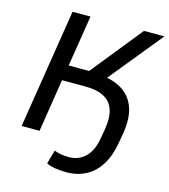

<svg xmlns="http://www.w3.org/2000/svg" viewBox="-128 -806 963 1096"><g transform="rotate(15 353.5 -258.0)"><path d="M367 189Q329 189 297 183.5Q265 178 248 168L271 87Q288 94 310 98Q332 102 358 102Q416 102 455.5 63Q495 24 507 -53L516 -104Q528 -176 512.5 -222Q497 -268 455 -290Q413 -312 345 -312H207L158 0H52L164 -705H270L222 -403H357L326 -382L586 -705H707L428 -363L404 -398Q484 -393 538.5 -360Q593 -327 615.5 -265Q638 -203 623 -110L613 -53Q600 26 567 80Q534 134 483 161.5Q432 189 367 189Z"/></g></svg>

Font: Nunito Sans 10pt SemiBold
Style: Italic
Weight: 600
Italic angle: -9°
Designer: Vernon Adams
Foundry: Vernon Adams
Version: Version 3.101;gftools[0.9.27]